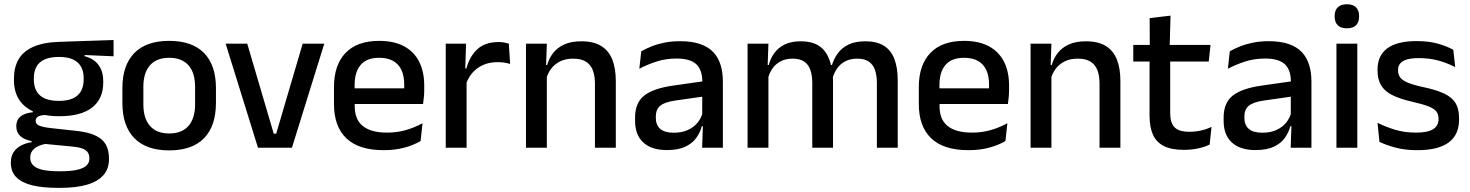

<svg xmlns="http://www.w3.org/2000/svg" viewBox="-20 -694 6904 902"><path d="M258.5 -148Q155.5 -148 100.5 -192Q45.5 -236 45.5 -317.5V-325.5Q45.5 -377 67 -414.8Q88.5 -452.5 135.8 -473.8Q183 -495 259.5 -497.5L513.5 -506V-429.5L377.5 -435.5V-430Q406.5 -422.5 425.8 -406.8Q445 -391 455 -367.5Q465 -344 465 -312V-306.5Q465 -229.5 412.8 -188.8Q360.5 -148 258.5 -148ZM254.5 110.5H267Q309.5 110.5 339 104.5Q368.5 98.5 384.2 85.5Q400 72.5 400 51V49.5Q400 24 382 11.2Q364 -1.5 319.5 -5.5L178.5 -19L203 -20Q179 -16 160.8 -7.8Q142.5 0.5 132.2 13.8Q122 27 122 46.5V47.5Q122 70.5 137.8 84.5Q153.5 98.5 183.2 104.5Q213 110.5 254.5 110.5ZM248.5 188.5Q181 188.5 132.2 176.8Q83.5 165 57.2 139.2Q31 113.5 31 71V69Q31 40.5 43.8 21Q56.5 1.5 78.8 -10.2Q101 -22 128.5 -26V-31Q92 -38.5 74.2 -55.8Q56.5 -73 56.5 -100.5V-101Q56.5 -120 65 -133.8Q73.5 -147.5 90.8 -155.8Q108 -164 134 -166.5V-177.5L237 -152.5L199.5 -154Q170 -153.5 158.8 -146.5Q147.5 -139.5 147.5 -126.5V-126Q147.5 -111 164.2 -103.8Q181 -96.5 221 -92L340 -79Q419 -70.5 455.5 -40.5Q492 -10.5 492 50.5V53Q492 100 464.8 130Q437.5 160 386.8 174.2Q336 188.5 265 188.5ZM257 -220Q295.5 -220 321.2 -231.2Q347 -242.5 360 -265Q373 -287.5 373 -320V-327.5Q373 -359.5 360.2 -381.5Q347.5 -403.5 322.2 -415Q297 -426.5 258.5 -426.5H256Q214.5 -426.5 188.5 -414.2Q162.5 -402 150.8 -379.8Q139 -357.5 139 -327V-320Q139 -287.5 152 -265Q165 -242.5 191.2 -231.2Q217.5 -220 257 -220Z M775 12.5Q667 12.5 611 -45Q555 -102.5 555 -210.5V-280Q555 -387.5 611 -444.8Q667 -502 775 -502Q883 -502 938.8 -444.8Q994.5 -387.5 994.5 -280V-210.5Q994.5 -102.5 938.8 -45Q883 12.5 775 12.5ZM775 -67Q834.5 -67 865.5 -102.5Q896.5 -138 896.5 -204.5V-286Q896.5 -352 865.5 -387.2Q834.5 -422.5 775 -422.5Q715.5 -422.5 684.5 -387.2Q653.5 -352 653.5 -286V-204.5Q653.5 -138 684.5 -102.5Q715.5 -67 775 -67Z M1277.5 -66 1402 -489H1503.5L1351.5 0H1192L1040 -489H1141.5L1266 -66Z M1782.5 11.5Q1665.5 11.5 1607.2 -44.2Q1549 -100 1549 -205V-285Q1549 -388.5 1603.2 -445.2Q1657.5 -502 1761.5 -502Q1832 -502 1879 -476.2Q1926 -450.5 1949.5 -403.5Q1973 -356.5 1973 -292V-273.5Q1973 -256.5 1971.5 -239Q1970 -221.5 1967.5 -205.5H1877.5Q1878.5 -231.5 1878.8 -254.5Q1879 -277.5 1879 -296.5Q1879 -337 1866 -365Q1853 -393 1827 -407.8Q1801 -422.5 1761.5 -422.5Q1703 -422.5 1674.5 -389.2Q1646 -356 1646 -294.5V-248.5L1646.5 -237V-193.5Q1646.5 -166 1654.8 -143.5Q1663 -121 1681.2 -104.8Q1699.5 -88.5 1728.5 -79.8Q1757.5 -71 1799 -71Q1846 -71 1887.2 -83Q1928.5 -95 1965 -115L1956 -31.5Q1923 -12 1879.2 -0.2Q1835.5 11.5 1782.5 11.5ZM1601 -205.5V-279H1947.5V-205.5Z M2168 -295.5 2147 -372H2171Q2186.5 -430 2223 -463.2Q2259.5 -496.5 2322.5 -496.5Q2337.5 -496.5 2349.2 -494.2Q2361 -492 2370.5 -489L2376.5 -393.5Q2364.5 -397.5 2349.5 -399.8Q2334.5 -402 2317 -402Q2263.5 -402 2224.5 -374.5Q2185.5 -347 2168 -295.5ZM2074 0V-489H2169.5L2165 -346.5L2172 -339.5V0Z M2775 0V-302Q2775 -337.5 2765.2 -363.5Q2755.5 -389.5 2733.2 -404Q2711 -418.5 2672.5 -418.5Q2637 -418.5 2611 -405.5Q2585 -392.5 2568.8 -370.5Q2552.5 -348.5 2545.5 -320.5L2529.5 -388.5H2550.5Q2559 -419.5 2578.5 -444.8Q2598 -470 2630.5 -485Q2663 -500 2711 -500Q2768.5 -500 2804 -478.2Q2839.5 -456.5 2856.2 -415Q2873 -373.5 2873 -313V0ZM2451 0V-489H2549L2545 -374.5L2549 -368.5V0Z M3278.5 0 3282.5 -116 3279 -131V-285L3279.5 -309.5Q3279.5 -366 3250.8 -392.5Q3222 -419 3158.5 -419Q3107 -419 3063 -404.5Q3019 -390 2983.5 -371L2992.5 -453Q3012.5 -464.5 3039.5 -475.5Q3066.5 -486.5 3100.5 -493.5Q3134.5 -500.5 3175 -500.5Q3230.5 -500.5 3269 -487.2Q3307.5 -474 3331 -449Q3354.5 -424 3365.2 -389Q3376 -354 3376 -311V0ZM3113 11Q3040.5 11 3002 -24.8Q2963.5 -60.5 2963.5 -126.5V-141.5Q2963.5 -211.5 3006.8 -245.2Q3050 -279 3143 -292L3290 -313L3295.5 -242L3154.5 -222Q3104 -215 3082.5 -197.8Q3061 -180.5 3061 -147V-140Q3061 -106.5 3081.8 -88.5Q3102.5 -70.5 3145 -70.5Q3184 -70.5 3212 -83.5Q3240 -96.5 3257.5 -118.2Q3275 -140 3281.5 -166.5L3295 -101H3277Q3269 -71 3250.5 -45.5Q3232 -20 3198.8 -4.5Q3165.5 11 3113 11Z M4099.5 0V-304.5Q4099.5 -339 4090.8 -364.8Q4082 -390.5 4061.8 -404.5Q4041.5 -418.5 4007 -418.5Q3974 -418.5 3950 -405.5Q3926 -392.5 3911.2 -370.5Q3896.5 -348.5 3890 -320.5L3877 -388.5H3888.5Q3897.5 -418 3916 -443.5Q3934.5 -469 3966 -484.5Q3997.5 -500 4045.5 -500Q4099.5 -500 4133 -478.8Q4166.5 -457.5 4182 -416.2Q4197.5 -375 4197.5 -315.5V0ZM3492 0V-489H3590L3586 -374.5L3590 -368.5V0ZM3796 0V-304.5Q3796 -339 3787.2 -364.8Q3778.5 -390.5 3758.2 -404.5Q3738 -418.5 3703.5 -418.5Q3670.5 -418.5 3646.5 -405.5Q3622.5 -392.5 3607.8 -370.5Q3593 -348.5 3586.5 -320.5L3570.5 -388.5H3591.5Q3599.5 -419.5 3617.8 -444.8Q3636 -470 3666.5 -485Q3697 -500 3741.5 -500Q3809.5 -500 3844.5 -465Q3879.5 -430 3888.5 -363Q3891 -353.5 3892.2 -341.5Q3893.5 -329.5 3893.5 -318V0Z M4530 11.5Q4413 11.5 4354.8 -44.2Q4296.5 -100 4296.5 -205V-285Q4296.5 -388.5 4350.8 -445.2Q4405 -502 4509 -502Q4579.5 -502 4626.5 -476.2Q4673.5 -450.5 4697 -403.5Q4720.5 -356.5 4720.5 -292V-273.5Q4720.5 -256.5 4719 -239Q4717.5 -221.5 4715 -205.5H4625Q4626 -231.5 4626.2 -254.5Q4626.5 -277.5 4626.5 -296.5Q4626.5 -337 4613.5 -365Q4600.5 -393 4574.5 -407.8Q4548.5 -422.5 4509 -422.5Q4450.5 -422.5 4422 -389.2Q4393.5 -356 4393.5 -294.5V-248.5L4394 -237V-193.5Q4394 -166 4402.2 -143.5Q4410.5 -121 4428.8 -104.8Q4447 -88.5 4476 -79.8Q4505 -71 4546.5 -71Q4593.5 -71 4634.8 -83Q4676 -95 4712.5 -115L4703.5 -31.5Q4670.5 -12 4626.8 -0.2Q4583 11.5 4530 11.5ZM4348.5 -205.5V-279H4695V-205.5Z M5145.5 0V-302Q5145.5 -337.5 5135.8 -363.5Q5126 -389.5 5103.8 -404Q5081.5 -418.5 5043 -418.5Q5007.5 -418.5 4981.5 -405.5Q4955.5 -392.5 4939.2 -370.5Q4923 -348.5 4916 -320.5L4900 -388.5H4921Q4929.5 -419.5 4949 -444.8Q4968.5 -470 5001 -485Q5033.5 -500 5081.5 -500Q5139 -500 5174.5 -478.2Q5210 -456.5 5226.8 -415Q5243.5 -373.5 5243.5 -313V0ZM4821.5 0V-489H4919.5L4915.5 -374.5L4919.5 -368.5V0Z M5542 10Q5483.5 10 5448 -7.8Q5412.5 -25.5 5396.5 -61.2Q5380.5 -97 5380.5 -150.5V-449.5H5477.5V-162Q5477.5 -117 5498 -96Q5518.5 -75 5567 -75Q5596 -75 5622.5 -81Q5649 -87 5671.5 -98L5663 -15Q5639 -3 5607.5 3.5Q5576 10 5542 10ZM5304 -405V-483H5667L5658.5 -405ZM5381.5 -474.5 5381 -609 5479 -620.5 5475 -474.5Z M6043.5 0 6047.5 -116 6044 -131V-285L6044.5 -309.5Q6044.5 -366 6015.8 -392.5Q5987 -419 5923.5 -419Q5872 -419 5828 -404.5Q5784 -390 5748.5 -371L5757.5 -453Q5777.5 -464.5 5804.5 -475.5Q5831.5 -486.5 5865.5 -493.5Q5899.5 -500.5 5940 -500.5Q5995.5 -500.5 6034 -487.2Q6072.5 -474 6096 -449Q6119.5 -424 6130.2 -389Q6141 -354 6141 -311V0ZM5878 11Q5805.5 11 5767 -24.8Q5728.5 -60.5 5728.5 -126.5V-141.5Q5728.5 -211.5 5771.8 -245.2Q5815 -279 5908 -292L6055 -313L6060.5 -242L5919.5 -222Q5869 -215 5847.5 -197.8Q5826 -180.5 5826 -147V-140Q5826 -106.5 5846.8 -88.5Q5867.5 -70.5 5910 -70.5Q5949 -70.5 5977 -83.5Q6005 -96.5 6022.5 -118.2Q6040 -140 6046.5 -166.5L6060 -101H6042Q6034 -71 6015.5 -45.5Q5997 -20 5963.8 -4.5Q5930.5 11 5878 11Z M6258.5 0V-489H6356.5V0ZM6307.5 -561Q6278.5 -561 6264.2 -575.8Q6250 -590.5 6250 -616.5V-618.5Q6250 -644.5 6264.2 -659.2Q6278.5 -674 6307.5 -674Q6336.5 -674 6350.8 -659.2Q6365 -644.5 6365 -618.5V-616.5Q6365 -590 6350.8 -575.5Q6336.5 -561 6307.5 -561Z M6638.5 11.5Q6579.5 11.5 6535 -0.8Q6490.5 -13 6460.5 -27.5L6451.5 -117Q6488.5 -98.5 6533 -84.8Q6577.5 -71 6633 -71Q6686.5 -71 6712.2 -86.8Q6738 -102.5 6738 -133.5V-137.5Q6738 -157.5 6727.5 -170.8Q6717 -184 6690.2 -194.5Q6663.5 -205 6614.5 -216Q6553 -230 6517.5 -249Q6482 -268 6466.8 -295.8Q6451.5 -323.5 6451.5 -362.5V-367Q6451.5 -433 6497.5 -467Q6543.5 -501 6635.5 -501Q6693.5 -501 6736.5 -488.5Q6779.5 -476 6807.5 -460L6816.5 -378.5Q6783 -396.5 6740.2 -408.8Q6697.5 -421 6645.5 -421Q6610 -421 6588.5 -414.2Q6567 -407.5 6557.5 -395.2Q6548 -383 6548 -366V-362.5Q6548 -344 6558 -330.2Q6568 -316.5 6593.8 -305.8Q6619.5 -295 6665.5 -285Q6727.5 -272 6764.5 -254.5Q6801.5 -237 6818 -209.8Q6834.5 -182.5 6834.5 -139.5V-132Q6834.5 -60.5 6785.5 -24.5Q6736.5 11.5 6638.5 11.5Z"/></svg>

Font: Anek Telugu Medium Medium
Style: Regular
Weight: 500
Version: Version 1.003